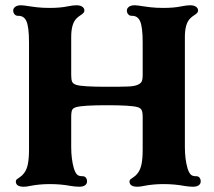

<svg xmlns="http://www.w3.org/2000/svg" viewBox="-20 -698 811 728"><path d="M40 -10Q40 -15 43.5 -18Q47 -21 55.5 -26.5Q64 -32 70 -40Q81 -53 85.5 -75Q90 -97 90 -130V-538Q90 -596 80 -618Q71 -638 50 -638H48Q40 -638 35 -644Q30 -650 30 -658Q30 -666 37.5 -672Q45 -678 60 -678Q69 -678 93 -674Q99 -673 119.5 -670.5Q140 -668 169 -668Q209 -668 237 -674Q257 -678 270 -678Q284 -678 292 -672.5Q300 -667 300 -658Q300 -653 296.5 -649Q293 -645 285 -640Q277 -635 270 -628Q250 -608 250 -558V-414Q250 -396 253.5 -388Q257 -380 270 -376Q292 -369 386 -369Q443 -369 466 -370Q489 -371 501 -376Q513 -381 517 -388.5Q521 -396 521 -414V-538Q521 -596 511 -618Q502 -638 481 -638H479Q471 -638 466 -644Q461 -650 461 -658Q461 -666 468.5 -672Q476 -678 491 -678Q500 -678 524 -674Q530 -673 550.5 -670.5Q571 -668 600 -668Q640 -668 668 -674Q688 -678 701 -678Q715 -678 723 -672.5Q731 -667 731 -658Q731 -653 727.5 -649Q724 -645 716 -640Q708 -635 701 -628Q681 -608 681 -558V-140Q681 -95 691 -60Q696 -44 702.5 -37Q709 -30 721 -30H723Q732 -30 736.5 -24.5Q741 -19 741 -10Q741 -1 733.5 4.5Q726 10 711 10Q703 10 694 9Q685 8 679 7Q642 0 600 0Q560 0 525 7Q512 10 501 10Q471 10 471 -10Q471 -15 474.5 -18Q478 -21 486.5 -26.5Q495 -32 501 -40Q512 -53 516.5 -75Q521 -97 521 -130V-254Q521 -274 516.5 -281.5Q512 -289 501 -292Q476 -299 386 -299Q295 -299 270 -292Q258 -289 254 -282Q250 -275 250 -254V-140Q250 -95 260 -60Q265 -44 271.5 -37Q278 -30 290 -30H292Q301 -30 305.5 -24.5Q310 -19 310 -10Q310 -1 302.5 4.5Q295 10 280 10Q272 10 263 9Q254 8 248 7Q211 0 169 0Q129 0 94 7Q81 10 70 10Q40 10 40 -10Z"/></svg>

Font: Raigarh
Style: Bold
Weight: 700
Designer: jaikishan Patel
Foundry: MagicType
Version: Version 1.000